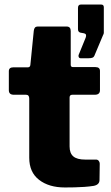

<svg xmlns="http://www.w3.org/2000/svg" viewBox="-20 -827 488 847"><path d="M299 -409Q287 -409 287 -397V-181Q287 -151 303.5 -137Q320 -123 356 -123H404Q411 -123 415.5 -117.5Q420 -112 420 -105L419 -33Q419 -12 393 -7Q374 -4 352 -2.5Q330 -1 308.5 -0.5Q287 0 266 0Q196 0 152.5 -33.5Q109 -67 109 -131V-392Q109 -409 95 -409H41Q19 -409 19 -429V-513Q19 -530 39 -530H103Q113 -530 114 -541L129 -691Q131 -710 146 -710H274Q292 -710 292 -690V-541Q292 -531 302 -531H401Q421 -531 421 -514V-429Q421 -409 398 -409ZM336 -570Q330 -570 327.5 -575Q325 -580 327 -585L358 -661Q364 -677 351 -680L340 -682Q324 -683 324 -698V-792Q324 -807 337 -807H426Q438 -807 438 -795V-682Q438 -679 437 -677Q436 -675 435 -673L398 -585Q395 -576 389 -573Q383 -570 370 -570Z"/></svg>

Font: Libre Franklin Thin ExtraBold
Style: Regular
Weight: 800
Version: Version 3.000